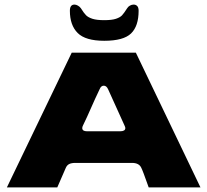

<svg xmlns="http://www.w3.org/2000/svg" viewBox="-20 -818 905 838"><path d="M573 -588 855 0H629Q603 -74 596 -87Q586 -107 556 -107H309Q292 -107 282 -102Q272 -97 267 -85L230 0H10L293 -588ZM527 -259Q527 -263 524 -269L452 -428Q445 -444 433 -444Q421 -444 415 -429Q402 -403 360 -308L342 -270Q339 -264 339 -259Q339 -245 360 -245H504Q527 -245 527 -259ZM285 -771Q285 -798 305 -798Q312 -798 320 -793.5Q328 -789 333 -782Q346 -761 355.5 -751.5Q365 -742 383.5 -736Q402 -730 435 -730Q468 -730 486 -736Q504 -742 512.5 -751Q521 -760 535 -782Q539 -789 547 -793.5Q555 -798 563 -798Q573 -798 579 -791.5Q585 -785 585 -771Q585 -704 552 -672Q519 -640 435 -640Q353 -640 319 -674Q285 -708 285 -771Z"/></svg>

Font: Dashboard
Style: Regular
Weight: 400
Designer: jaiki
Version: Version 1.000